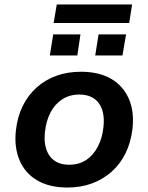

<svg xmlns="http://www.w3.org/2000/svg" viewBox="-20 -829 664 859"><path d="M282 10Q201 10 146.5 -22Q92 -54 67.5 -112Q43 -170 51 -245Q58 -307 82 -355.5Q106 -404 145 -438.5Q184 -473 233.5 -490.5Q283 -508 342 -508Q423 -508 477 -476.5Q531 -445 556 -388Q581 -331 573 -255Q566 -193 542 -144Q518 -95 479 -60.5Q440 -26 390.5 -8Q341 10 282 10ZM289 -92Q334 -92 366 -113.5Q398 -135 418 -173.5Q438 -212 443 -262Q450 -329 422 -367.5Q394 -406 334 -406Q292 -406 259 -385Q226 -364 206 -326Q186 -288 181 -237Q174 -170 202.5 -131Q231 -92 289 -92ZM220 -726 234 -809H571L558 -726ZM203 -581 218 -675H340L326 -581ZM406 -581 421 -675H544L528 -581Z"/></svg>

Font: Nunito Sans 8pt
Style: Bold Italic
Weight: 700
Italic angle: -9°
Version: Version 3.101;gftools[0.9.27]